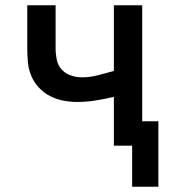

<svg xmlns="http://www.w3.org/2000/svg" viewBox="-20 -550 640 725"><path d="M479 155V0H410V-184Q410 -184 410 -184Q410 -184 409 -184Q375 -176 340.5 -170.5Q306 -165 271 -165Q245 -165 219 -170Q193 -175 169.5 -187Q146 -199 127.5 -218.5Q109 -238 98.5 -262.5Q88 -287 85.5 -313.5Q83 -340 83 -366V-530H190V-366Q190 -345 194.5 -324Q199 -303 213 -287.5Q227 -272 247.5 -265Q268 -258 289 -258Q320 -258 350 -266Q380 -274 410 -282V-530H517V-92H578V155Z"/></svg>

Font: Iosevka Curly SmBdEx
Style: Regular
Weight: 600
Width: 7
Monospace: yes
Designer: Belleve Invis
Foundry: Belleve Invis
Version: Version 11.1.0; ttfautohint (v1.8.3)